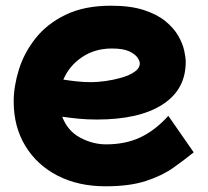

<svg xmlns="http://www.w3.org/2000/svg" viewBox="-20 -573 728 673"><path d="M350 80Q254 80 181.5 42.5Q109 5 68.5 -62Q28 -129 28 -217Q28 -270 46 -328.5Q64 -387 104 -438Q144 -489 209.5 -521Q275 -553 369 -553Q437 -553 483.5 -538Q530 -523 559.5 -499Q589 -475 604.5 -448Q620 -421 625.5 -396.5Q631 -372 631 -356Q631 -259 549.5 -206.5Q468 -154 319 -154Q285 -154 254.5 -157Q224 -160 198 -164Q217 -114 261 -90.5Q305 -67 352 -67Q420 -67 472 -91.5Q524 -116 570 -167L659 -39Q627 -13 587.5 15Q548 43 491 61.5Q434 80 350 80ZM372 -403Q313 -403 268 -373Q223 -343 202 -294Q227 -290 251.5 -287.5Q276 -285 300 -285Q322 -285 350.5 -289Q379 -293 406.5 -301Q434 -309 452 -321.5Q470 -334 470 -351Q470 -359 462 -371Q454 -383 433 -393Q412 -403 372 -403Z"/></svg>

Font: Mochiy Pop One
Style: Regular
Weight: 400
Designer: FONTDASU
Foundry: FONTDASU / Google Inc. / Adobe
Version: Version 2.000